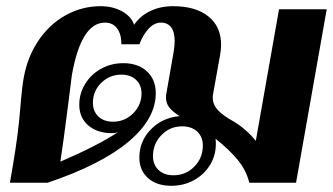

<svg xmlns="http://www.w3.org/2000/svg" viewBox="-20 -590 1075 620"><path d="M1035 -560 936 0H785Q775 -41 746.5 -75Q718 -109 676 -142Q677 -136 677 -125Q677 -88 658 -57Q639 -26 606 -8Q573 10 533 10Q486 10 458 -15Q430 -40 430 -81Q430 -134 467 -172Q504 -210 560 -215Q538 -229 527 -242.5Q516 -256 516 -275Q516 -283 517 -287L541 -424Q544 -444 544 -458Q544 -487 532.5 -502Q521 -517 500 -517Q479 -517 461 -498.5Q443 -480 430 -447H372Q372 -480 358 -498.5Q344 -517 319 -517Q242 -517 212 -347L199 -244Q185 -134 175 -68Q296 -120 362 -164Q354 -160 342 -160Q294 -160 265 -185Q236 -210 236 -252Q236 -288 255 -319Q274 -350 306.5 -368Q339 -386 378 -386Q426 -386 454.5 -359.5Q483 -333 483 -289Q483 -206 394.5 -132Q306 -58 134 0H12L22 -58Q39 -159 45 -235Q51 -311 57 -341Q69 -407 104.5 -459.5Q140 -512 192.5 -541Q245 -570 305 -570Q344 -570 374 -553.5Q404 -537 413 -510Q433 -539 465.5 -554.5Q498 -570 539 -570Q612 -570 653 -537Q694 -504 694 -445Q694 -431 691 -414L668 -286Q667 -282 667 -275Q667 -252 684 -234Q701 -216 734 -198Q753 -187 772.5 -170Q792 -153 806 -135L881 -560ZM437 -288Q437 -316 419 -332.5Q401 -349 372 -349Q334 -349 307 -322.5Q280 -296 280 -258Q280 -231 297.5 -214Q315 -197 345 -197Q383 -197 410 -224Q437 -251 437 -288ZM635 -120Q635 -148 617 -165Q599 -182 568 -182Q529 -182 501.5 -154Q474 -126 474 -86Q474 -58 492 -41Q510 -24 540 -24Q580 -24 607.5 -52Q635 -80 635 -120Z"/></svg>

Font: Fahkwang
Style: Bold Italic
Weight: 700
Italic angle: -10°
Designer: Suppakit Chalermlarp | Katatrad Co.,Ltd.
Foundry: Cadson Demak Co.,Ltd.
Version: Version 1.000; ttfautohint (v1.6)